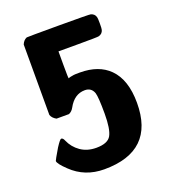

<svg xmlns="http://www.w3.org/2000/svg" viewBox="-131 -792 813 912"><g transform="rotate(-20 275.0 -336.0)"><path d="M494 -222Q494 22 241 22Q143 22 76 -43Q37 -80 37 -94Q37 -97 69 -151Q91 -185 97 -185Q106 -185 112 -170Q128 -133 161 -110Q194 -87 240 -87Q298 -87 315 -117.5Q332 -148 332 -226Q332 -310 325 -332Q314 -363 281 -363Q228 -363 197 -306Q188 -289 172 -282H109Q89 -293 83 -310V-666Q91 -686 108 -693Q112 -694 269 -694Q426 -694 431 -692Q450 -687 455 -669Q457 -664 457 -637Q457 -609 455 -604Q450 -586 431 -581Q426 -579 326 -579H227V-510Q227 -442 229 -442Q235 -446 257 -449Q263 -450 288 -450Q383 -450 436 -397Q494 -339 494 -222Z"/></g></svg>

Font: MathJax_SansSerif
Style: Bold
Weight: 700
Version: Version 1.1